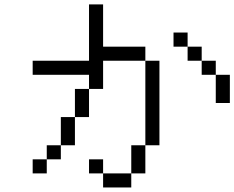

<svg xmlns="http://www.w3.org/2000/svg" viewBox="-20 -832 1040 852"><path d="M437.5 -62.5V0H562.5V-62.5ZM437.5 -62.5V-125H375V-62.5ZM562.5 -62.5H625Q625 -62.5 625 -187.5H562.5Q562.5 -187.5 562.5 -62.5ZM187.5 -125H125V-62.5H187.5ZM187.5 -125H250V-187.5H187.5ZM250 -187.5H312.5Q312.5 -187.5 312.5 -312.5H250Q250 -312.5 250 -187.5ZM625 -187.5H687.5Q687.5 -187.5 687.5 -562.5H625Q625 -562.5 625 -187.5ZM312.5 -312.5H375Q375 -312.5 375 -437.5H312.5Q312.5 -437.5 312.5 -312.5ZM375 -437.5H437.5Q437.5 -437.5 437.5 -562.5H625V-625H437.5V-812.5H375Q375 -812.5 375 -562.5H125V-500H375ZM937.5 -500Q937.5 -500 937.5 -375H1000Q1000 -375 1000 -500ZM937.5 -500V-562.5H875V-500ZM875 -562.5V-625H812.5V-562.5ZM812.5 -625V-687.5H750V-625Z"/></svg>

Font: UnifontExMono
Style: Regular
Weight: 500
Version: Version 15.0.06